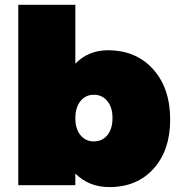

<svg xmlns="http://www.w3.org/2000/svg" viewBox="-20 -762 730 790"><path d="M55.2 0V-742.2H290V-500Q343.8 -555.2 423.8 -555.2Q540 -555.2 610.1 -477.1Q680.2 -398.9 680.2 -270Q680.2 -144 612.1 -68.1Q543.9 7.8 430.2 7.8Q345.7 7.8 290 -47.9V0ZM366.2 -180.2Q400.9 -180.2 421.9 -206.1Q442.9 -231.9 442.9 -275.9Q442.9 -319.8 421.9 -345.9Q400.9 -372.1 366.2 -372.1Q332 -372.1 311 -345.9Q290 -319.8 290 -275.9Q290 -231.9 311 -206.1Q332 -180.2 366.2 -180.2Z"/></svg>

Font: Trueno UltraBlack
Style: Regular
Weight: 950
Designer: Julieta Ulanovsky
Foundry: Julieta Ulanovsky
Version: Version 3.001b | FøM Fix